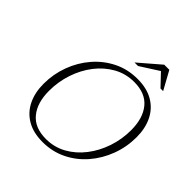

<svg xmlns="http://www.w3.org/2000/svg" viewBox="-229 -1016 1184 1184"><g transform="rotate(45 363.0 -424.0)"><path d="M720 -421Q720 -336.5 691 -259Q662 -181.5 609.8 -120.8Q557.5 -60 486.2 -25Q415 10 330.5 10Q249 10 193.5 -22.8Q138 -55.5 109.5 -113.8Q81 -172 81 -249Q81 -333.5 109.8 -411Q138.5 -488.5 191 -549.2Q243.5 -610 314.5 -645Q385.5 -680 470 -680Q552 -680 607.5 -647.2Q663 -614.5 691.5 -556.2Q720 -498 720 -421ZM135.5 -241.5Q135.5 -137.5 184.8 -77.8Q234 -18 332 -18Q404.5 -18 465.5 -52Q526.5 -86 571.2 -144Q616 -202 640.8 -275.5Q665.5 -349 665.5 -428.5Q665.5 -532.5 616.2 -592.2Q567 -652 469 -652Q396 -652 335 -618Q274 -584 229.2 -526Q184.5 -468 160 -394.5Q135.5 -321 135.5 -241.5ZM384.5 -738 524 -858H568.5L634.5 -738H611.5L537.5 -816L415.5 -738Z"/></g></svg>

Font: Newsreader Text Light
Style: Italic
Weight: 300
Italic angle: -17°
Designer: Hugues Gentile
Foundry: Production Type
Version: Version 1.001